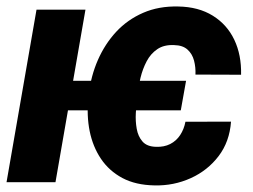

<svg xmlns="http://www.w3.org/2000/svg" viewBox="-20 -558 774 588"><path d="M549.8 -310.5 533.7 -220.2H124L139.6 -310.5ZM458 -108.4Q482.4 -107.4 501.2 -116.9Q520 -126.5 531.7 -144.3Q543.5 -162.1 547.9 -185.1L687.5 -185.5Q683.1 -124 649.4 -79.8Q615.7 -35.6 563.7 -12.2Q511.7 11.2 453.1 9.8Q395.5 8.8 354.7 -12.9Q314 -34.7 289.1 -71.8Q264.2 -108.9 254.6 -156.5Q245.1 -204.1 250.5 -256.3L252 -269.5Q258.3 -325.2 279.8 -374.3Q301.3 -423.3 335.9 -460.7Q370.6 -498 418.5 -518.8Q466.3 -539.6 525.9 -538.1Q587.9 -537.1 631.6 -510Q675.3 -482.9 697.5 -436.3Q719.7 -389.6 718.3 -329.1L578.6 -329.6Q579.6 -352.1 574.2 -372.6Q568.8 -393.1 554.2 -406.2Q539.6 -419.4 513.2 -419.9Q482.4 -421.4 461.9 -407.5Q441.4 -393.6 429.2 -370.4Q417 -347.2 410.4 -320.3Q403.8 -293.5 400.9 -269.5L399.9 -256.8Q397.5 -237.3 396 -212.2Q394.5 -187 398.7 -163.6Q402.8 -140.1 416.5 -124.5Q430.2 -108.9 458 -108.4ZM241.7 -528.3 149.9 0H0L91.8 -528.3Z"/></svg>

Font: Roboto ExtraBold
Style: Italic
Weight: 800
Designer: Christian Robertson
Foundry: Google
Version: Version 3.009; 2024